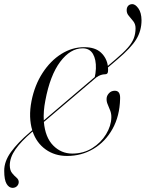

<svg xmlns="http://www.w3.org/2000/svg" viewBox="-48 -747 707 932"><path d="M95.5 -103.5 108.5 -115Q99.5 -144.5 98.2 -180.2Q97 -216 105 -257Q120.5 -334.5 158.8 -393.2Q197 -452 249.5 -485Q302 -518 360.5 -518Q414 -518 442 -491.8Q470 -465.5 475.5 -427L513 -459Q551 -491 572 -515Q593 -539 601.5 -561.2Q610 -583.5 610 -610Q610 -629.5 599.2 -643.5Q588.5 -657.5 577.8 -669.5Q567 -681.5 567 -696.5Q566.5 -709.5 573.5 -718Q580.5 -726.5 594 -727Q609 -727 623.8 -706.2Q638.5 -685.5 639 -649Q639 -597.5 613.2 -555.8Q587.5 -514 523 -459.5L476 -419.5Q477 -411.5 476.5 -402.5Q476 -386.5 463 -386.5Q441 -386.5 420.5 -372L165 -155Q171.5 -80 210.2 -40.8Q249 -1.5 302.5 -1.5Q357.5 -1.5 400 -28.2Q442.5 -55 467 -95.5Q491.5 -136 492.5 -176.5Q493 -194.5 487 -210.2Q481 -226 474.8 -240.2Q468.5 -254.5 469.5 -269Q470 -282.5 481 -294.5Q492 -306.5 509.5 -306.5Q537 -306.5 535 -267Q533 -184 498.5 -121.8Q464 -59.5 406.2 -24.8Q348.5 10 277.5 10Q218 10 173.8 -21.5Q129.5 -53 110.5 -108.5L106.5 -105.5Q54.5 -61 27 -21.8Q-0.5 17.5 -0.5 56Q0 80 10.5 93Q21 106 31.8 115Q42.5 124 43 136Q43 147.5 35 156Q27 164.5 13.5 165Q-4.5 165 -16 145.5Q-27.5 126 -27.5 82.5Q-28 36.5 5.5 -9.5Q39 -55.5 95.5 -103.5ZM172 -258.5Q162 -207 164.5 -162.5L412 -373Q416 -388.5 417.5 -414Q419 -458.5 403 -485.5Q387 -512.5 353 -512.5Q293.5 -512.5 244.2 -447Q195 -381.5 172 -258.5Z"/></svg>

Font: Fraunces 144pt Light
Style: Italic
Weight: 300
Italic angle: -16°
Version: Version 1.000;[0bf87f6ff]